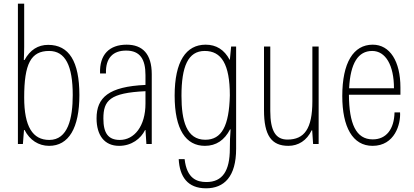

<svg xmlns="http://www.w3.org/2000/svg" viewBox="-20 -780 2240 1040"><path d="M246 10C352 10 410 -86 410 -265C410 -447 354 -537 241 -537C186 -537 143 -510 113 -455H109C110 -479 111 -502 111 -526V-760H77V0H104L110 -76H113C141 -21 189 10 246 10ZM247 -22C157 -22 111 -94 111 -252C111 -434 147 -504 246 -504C334 -504 374 -424 374 -265C374 -139 348 -22 247 -22Z M625 10C693 10 743 -29 766 -76H768L773 0H802V-378C802 -488 752 -538 666 -538C573 -538 518 -485 522 -382H554C551 -468 594 -506 663 -506C739 -506 768 -459 768 -373V-320C569 -311 503 -252 503 -139C503 -48 545 10 625 10ZM629 -22C566 -22 540 -59 540 -138C540 -236 575 -277 768 -286V-219C768 -96 707 -22 629 -22Z M1096 240C1194 240 1259 177 1259 26V-528H1232L1225 -456H1224C1195 -511 1151 -538 1094 -538C988 -538 926 -448 926 -262C926 -78 987 10 1090 10C1151 10 1196 -21 1226 -79H1229C1226 -42 1225 -13 1225 25C1225 146 1185 206 1098 206C1047 206 992 188 980 82H948C953 177 996 240 1096 240ZM1092 -23C990 -23 963 -126 963 -261C963 -419 998 -504 1089 -504C1179 -504 1225 -433 1225 -263C1221 -98 1181 -23 1092 -23Z M1542 10C1596 10 1642 -19 1668 -74H1671L1676 0H1706V-528H1672V-232C1672 -82 1628 -24 1537 -24C1474 -24 1444 -70 1444 -179V-528H1410V-183C1410 -47 1450 10 1542 10Z M2149 -306C2149 -448 2092 -538 1999 -538C1894 -538 1834 -440 1834 -260C1834 -92 1890 10 1998 10C2119 10 2151 -109 2147 -171H2117C2115 -80 2072 -25 1999 -25C1908 -25 1871 -110 1870 -267H2149ZM1871 -302C1878 -438 1920 -504 1996 -504C2069 -504 2114 -426 2114 -302Z"/></svg>

Font: Kathrein 37 Thin Condensed
Style: Regular
Weight: 250
Width: 3
Designer: Lazydogs Typefoundry, based on Open Sans by Ascender Corporation
Foundry: Lazydogs Typefoundry
Version: Version 1.003;PS 001.003;hotconv 1.0.88;makeotf.lib2.5.64775